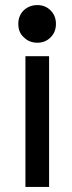

<svg xmlns="http://www.w3.org/2000/svg" viewBox="-20 -529 283 755"><path d="M173 206H80V-308H173ZM74 -489Q96 -509 127 -509Q158 -509 179 -488Q200 -467 200 -435Q200 -403 179 -382Q158 -361 127 -361Q95 -361 74 -382Q52 -401 52 -435Q52 -468 74 -489Z"/></svg>

Font: Rilu
Style: Bold
Weight: 500
Designer: Alí Sinisterra
Foundry: Alí Sinisterra
Version: ""